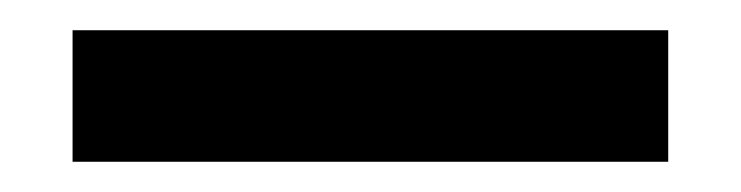

<svg xmlns="http://www.w3.org/2000/svg" viewBox="-20 -7 490 127"><path d="M28 100V13H422V100Z"/></svg>

Font: Inconsolata SemiCondensed Bold
Style: Regular
Weight: 700
Width: 4
Monospace: yes
Designer: Raph Levien, Cyreal, Brenton Simpson
Foundry: Raph Levien, Cyreal, Google
Version: Version 3.001; ttfautohint (v1.8.2.53-6de2)